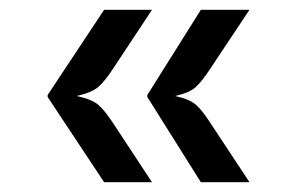

<svg xmlns="http://www.w3.org/2000/svg" viewBox="-20 -472 603 391"><path d="M389 -101 280 -274.5V-278.5L389 -452H488L408.5 -332.5Q391.5 -306.5 378.8 -294.8Q366 -283 336.5 -276.5Q366.5 -270 379.5 -258.2Q392.5 -246.5 408.5 -221.5L488 -101ZM192 -101 77 -274.5V-278.5L192 -452H289.5L210.5 -332.5Q193.5 -306.5 180.2 -295Q167 -283.5 136 -276.5Q167 -270 180.2 -258.5Q193.5 -247 210.5 -221L289.5 -101Z"/></svg>

Font: Spline Sans
Style: Regular
Weight: 400
Designer: Eben Sorkin, Mirko Velimirovic
Foundry: Sorkin Type
Version: Version 1.001